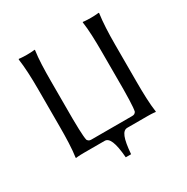

<svg xmlns="http://www.w3.org/2000/svg" viewBox="-177 -799 1062 1092"><g transform="rotate(-30 354.0 -253.5)"><path d="M282 0C312 0 331 40 339 141H374C382 41 398 0 431 0H564C598 0 616 3 616 3L617 0C609 -54 607 -125 607 -200V-445C607 -520 610 -588 618 -645L616 -648C616 -648 598 -645 564 -645C529 -645 512 -648 512 -648L511 -645C519 -592 521 -520 521 -445V-200C521 -183 520 -81 513 -57C506 -48 502 -44 487 -44H221C206 -44 202 -48 195 -57C188 -81 187 -183 187 -200V-445C187 -520 189 -592 197 -645L196 -648C196 -648 179 -645 144 -645C110 -645 92 -648 92 -648L90 -645C98 -588 101 -520 101 -445V-200C101 -125 99 -54 91 0L92 3C92 3 110 0 144 0Z"/></g></svg>

Font: Libertinus Sans
Style: Regular
Weight: 400
Designer: Philipp H. Poll, Khaled Hosny
Foundry: Caleb Maclennan
Version: Version 7.050;RELEASE